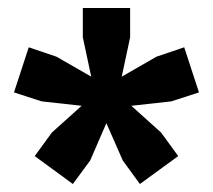

<svg xmlns="http://www.w3.org/2000/svg" viewBox="-20 -828 534 481"><path d="M309 -563 383.5 -496 426.5 -437 330.5 -367 287.5 -426 246.5 -519.5 206 -426 162.5 -367 67 -437 110 -496 184.5 -563 84.5 -574 15 -596.5 52 -709.5 121.5 -686 208.5 -636 187.5 -734.5V-808H306V-734.5L285 -636L372 -686L441.5 -709.5L478.5 -596.5L409 -574Z"/></svg>

Font: Encode Sans Cnd XBd
Style: Regular
Weight: 800
Width: 3
Designer: Multiple Designers
Foundry: Impallari Type
Version: Version 3.002; ttfautohint (v1.8.3) -l 8 -r 50 -G 200 -x 14 